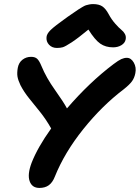

<svg xmlns="http://www.w3.org/2000/svg" viewBox="-20 -923 691 949"><path d="M261.2 -686Q237.3 -686 222.4 -701.9Q207.5 -717.8 210 -740.2Q211.4 -755.9 229.7 -774.2Q248 -792.5 313 -838.9Q323.2 -845.7 342.5 -859.1Q361.8 -872.6 367.9 -876.5Q374 -880.4 386.2 -887.7Q398.4 -895 404.8 -897Q411.1 -898.9 420.7 -900.9Q430.2 -902.8 439.9 -902.8Q468.8 -902.8 485.6 -891.6Q502.4 -880.4 517.1 -853Q531.2 -826.7 549.6 -805.9Q567.9 -785.2 579.3 -776.1Q590.8 -767.1 597.4 -755.1Q604 -743.2 601.1 -728Q597.7 -710.4 580.1 -699.7Q562.5 -689 539.1 -689Q502 -689 475.6 -707.3Q449.2 -725.6 417 -776.9Q365.7 -734.4 334 -713.6Q302.2 -692.9 290.3 -689.5Q278.3 -686 261.2 -686ZM174.8 5.9Q138.2 5.9 126.5 -27.6Q114.7 -61 136.2 -118.2Q165.5 -193.8 232.9 -288.1Q207.5 -333 178 -369.9Q148.4 -406.7 123.5 -437.5Q98.6 -468.3 81.1 -502Q69.3 -526.9 66.4 -544.7Q63.5 -562.5 67.9 -587.9Q72.8 -613.8 91.1 -627.9Q109.4 -642.1 133.8 -642.1Q153.3 -642.1 163.8 -632.3Q174.3 -622.6 185.1 -596.2Q208.5 -539.1 251.5 -478.8Q294.4 -418.5 311 -387.2Q422.4 -516.6 541 -606Q565.4 -624.5 579.6 -630.9Q593.8 -637.2 606.9 -637.2Q627.9 -637.2 641.4 -613.5Q654.8 -589.8 648.9 -561Q644.5 -538.1 632.3 -521.2Q620.1 -504.4 591.8 -481.9Q484.9 -400.9 391.8 -284.9Q298.8 -168.9 251 -49.8Q239.7 -21 221.4 -7.6Q203.1 5.9 174.8 5.9Z"/></svg>

Font: Shantell Sans Irregular Bouncy
Style: Italic
Weight: 600
Italic angle: -11.31°
Designer: Stephen Nixon, Anya Danilova, Shantell Martin
Foundry: Arrow Type
Version: Version 1.006;[9816181b4]